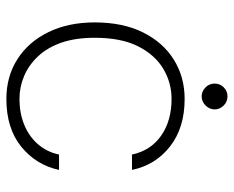

<svg xmlns="http://www.w3.org/2000/svg" viewBox="-84 -620 716 587"><g transform="rotate(90 273.5 -326.0)"><path d="M282 12Q213 12 160 -22Q107 -56 77.5 -117Q48 -178 48 -258Q48 -344 78.5 -405.5Q109 -467 162 -500Q215 -533 282 -533Q370 -533 427 -488.5Q484 -444 499 -372H452Q440 -429 394.5 -461Q349 -493 282 -493Q232 -493 189.5 -467.5Q147 -442 121 -390.5Q95 -339 95 -258Q95 -199 110 -156Q125 -113 152 -84.5Q179 -56 212.5 -42Q246 -28 282 -28Q324 -28 359.5 -42Q395 -56 419.5 -83.5Q444 -111 452 -149H499Q484 -79 428 -33.5Q372 12 282 12ZM274 -585Q259 -585 247 -596.5Q235 -608 235 -625Q235 -641 246.5 -652.5Q258 -664 274 -664Q291 -664 302.5 -652Q314 -640 314 -625Q314 -609 302 -597Q290 -585 274 -585Z"/></g></svg>

Font: DM Sans 10pt ExtraLight
Style: Regular
Weight: 250
Version: Version 4.004;gftools[0.9.30]